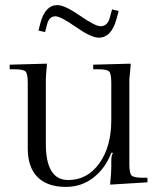

<svg xmlns="http://www.w3.org/2000/svg" viewBox="-20 -716 616 754"><path d="M438 -643Q418 -568 368 -568Q338 -568 278 -610Q218 -652 198 -652Q173 -652 165 -621L157 -590L131 -596L139 -627Q158 -696 205 -696Q234 -696 294 -654.5Q354 -613 375 -613Q403 -613 412 -649L420 -679L446 -673ZM559 0 413 9V1Q417 -39 417 -56V-82Q417 -105 423 -114V-116H417Q394 -55 347 -18.5Q300 18 239 18Q166 18 127.5 -20.5Q89 -59 89 -133V-391Q89 -427 80 -435.5Q71 -444 35 -444H18V-462L164 -466V-458Q160 -418 160 -405V-151Q160 -9 248 -9Q323 -9 370 -74.5Q417 -140 417 -244V-391Q417 -427 408.5 -435.5Q400 -444 364 -444H346V-462L493 -466V-458Q488 -408 488 -405V-71Q488 -35 497 -26.5Q506 -18 542 -18H559Z"/></svg>

Font: Foglihten068fMac
Style: Regular
Weight: 500
Designer: gluk (gluksza@wp.pl)
Foundry: gluk (gluksza@wp.pl)
Version: Version 0.68